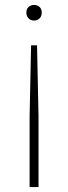

<svg xmlns="http://www.w3.org/2000/svg" viewBox="-20 -565 274 775"><path d="M117.5 -545Q131 -545 139.8 -536.8Q148.5 -528.5 148.5 -514Q148.5 -500 139.8 -491Q131 -482 117.5 -482Q104 -482 95.2 -491Q86.5 -500 86.5 -514Q86.5 -528.5 95.2 -536.8Q104 -545 117.5 -545ZM105.5 -382H129.5L135.5 -95V190H99.5V-95Z"/></svg>

Font: Encode Sans SemiExpanded SemiExpanded Thin
Style: Regular
Weight: 100
Width: 6
Designer: Multiple Designers
Foundry: Impallari Type
Version: Version 3.000; ttfautohint (v1.8.3) -l 8 -r 50 -G 200 -x 14 